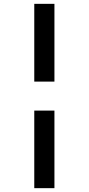

<svg xmlns="http://www.w3.org/2000/svg" viewBox="-20 -889 462 1000"><path d="M263.5 -869V-464H158.5V-869ZM263.5 -313V91H158.5V-313Z"/></svg>

Font: Merriweather ExtraBold
Style: Regular
Weight: 800
Version: Version 2.100